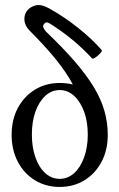

<svg xmlns="http://www.w3.org/2000/svg" viewBox="-20 -728 472 759"><path d="M216 11Q161 11 118 -15.5Q75 -42 50.5 -88.5Q26 -135 26 -195Q26 -255 50.5 -301Q75 -347 118 -373.5Q161 -400 216 -400Q230 -400 243 -398.5Q256 -397 268 -394Q243 -441 201.5 -492.5Q160 -544 98 -606Q78 -626 76.5 -648.5Q75 -671 88 -687Q101 -702 122 -707Q143 -712 174 -695Q235 -661 290.5 -616.5Q346 -572 382 -530Q385 -527 376.5 -517.5Q368 -508 357.5 -501Q347 -494 344 -497Q310 -534 272 -566Q234 -598 188 -628Q178 -635 169.5 -638.5Q161 -642 155 -634Q148 -627 152 -618Q156 -609 162 -603Q230 -538 276.5 -484Q323 -430 351.5 -382.5Q380 -335 393 -289Q406 -243 406 -195Q406 -135 381.5 -88.5Q357 -42 314 -15.5Q271 11 216 11ZM216 -21Q248 -21 273 -43.5Q298 -66 312.5 -106Q327 -146 327 -196Q327 -247 312.5 -286.5Q298 -326 273 -349Q248 -372 216 -372Q184 -372 159 -349Q134 -326 120 -286.5Q106 -247 106 -196Q106 -146 120 -106Q134 -66 159 -43.5Q184 -21 216 -21Z"/></svg>

Font: Junicode VF
Style: Regular
Weight: 400
Designer: Peter S. Baker
Version: Version 2.213